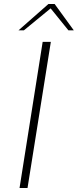

<svg xmlns="http://www.w3.org/2000/svg" viewBox="-20 -943 390 963"><path d="M78 0 194 -733H235L118 0ZM73 -791 223 -923H254L350 -791H323L234 -901L100 -791Z"/></svg>

Font: Exo Thin ExtraLight
Style: Italic
Weight: 250
Italic angle: -9°
Version: Version 2.000